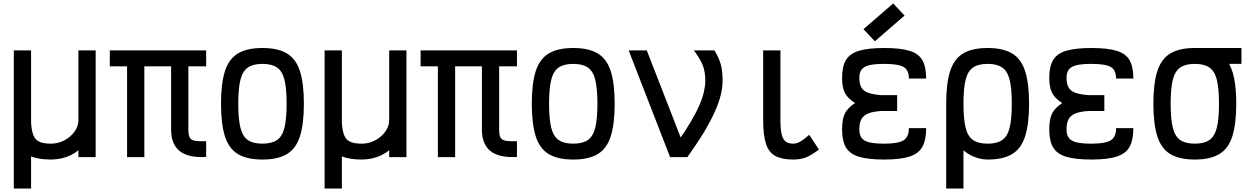

<svg xmlns="http://www.w3.org/2000/svg" viewBox="-20 -910 7240 1112"><path d="M60 182V-618H160V-199Q163 -152 174 -125.5Q185 -99 209 -88.5Q233 -78 275 -78Q306 -78 334.5 -89Q363 -100 385.5 -119.5Q408 -139 421 -163Q434 -187 434 -214V-618H534V0H434V-40Q414 -23 389 -11Q364 1 335 7.5Q306 14 275 14Q240 14 211.5 9.5Q183 5 160 -4V182Z M1174 -1Q1072 5 1021.5 -34.5Q971 -74 971 -159V-618H1174V-526H616V-618H1174V-526H1071V-159Q1071 -129 1078.5 -114Q1086 -99 1108.5 -95Q1131 -91 1174 -92ZM716 0V-593H816V0Z M1500 14Q1410 14 1357.5 -18Q1305 -50 1282.5 -121.5Q1260 -193 1260 -309Q1260 -426 1282.5 -497Q1305 -568 1357.5 -600Q1410 -632 1500 -632Q1590 -632 1642.5 -600Q1695 -568 1717.5 -497Q1740 -426 1740 -309Q1740 -193 1717.5 -121.5Q1695 -50 1642.5 -18Q1590 14 1500 14ZM1500 -78Q1554 -78 1584.5 -99Q1615 -120 1627.5 -170.5Q1640 -221 1640 -309Q1640 -398 1627.5 -448Q1615 -498 1584.5 -519Q1554 -540 1500 -540Q1446 -540 1415.5 -519Q1385 -498 1372.5 -448Q1360 -398 1360 -309Q1360 -221 1372.5 -170.5Q1385 -120 1415.5 -99Q1446 -78 1500 -78Z M1860 182V-618H1960V-199Q1963 -152 1974 -125.5Q1985 -99 2009 -88.5Q2033 -78 2075 -78Q2106 -78 2134.5 -89Q2163 -100 2185.5 -119.5Q2208 -139 2221 -163Q2234 -187 2234 -214V-618H2334V0H2234V-40Q2214 -23 2189 -11Q2164 1 2135 7.5Q2106 14 2075 14Q2040 14 2011.5 9.5Q1983 5 1960 -4V182Z M2974 -1Q2872 5 2821.5 -34.5Q2771 -74 2771 -159V-618H2974V-526H2416V-618H2974V-526H2871V-159Q2871 -129 2878.5 -114Q2886 -99 2908.5 -95Q2931 -91 2974 -92ZM2516 0V-593H2616V0Z M3300 14Q3210 14 3157.5 -18Q3105 -50 3082.5 -121.5Q3060 -193 3060 -309Q3060 -426 3082.5 -497Q3105 -568 3157.5 -600Q3210 -632 3300 -632Q3390 -632 3442.5 -600Q3495 -568 3517.5 -497Q3540 -426 3540 -309Q3540 -193 3517.5 -121.5Q3495 -50 3442.5 -18Q3390 14 3300 14ZM3300 -78Q3354 -78 3384.5 -99Q3415 -120 3427.5 -170.5Q3440 -221 3440 -309Q3440 -398 3427.5 -448Q3415 -498 3384.5 -519Q3354 -540 3300 -540Q3246 -540 3215.5 -519Q3185 -498 3172.5 -448Q3160 -398 3160 -309Q3160 -221 3172.5 -170.5Q3185 -120 3215.5 -99Q3246 -78 3300 -78Z M3861 0 3621 -618H3726L3961 -14V0ZM3961 0 3904 -87Q3949 -151 3980 -203.5Q4011 -256 4030 -299.5Q4049 -343 4057 -378.5Q4065 -414 4065 -443Q4065 -492 4051 -529.5Q4037 -567 3999 -618H4118Q4145 -573 4155 -535.5Q4165 -498 4165 -443Q4165 -404 4154.5 -360.5Q4144 -317 4120.5 -264Q4097 -211 4058 -146Q4019 -81 3961 0Z M4574 14Q4508 14 4470 -7Q4432 -28 4416 -78Q4400 -128 4400 -214V-618H4500V-214Q4500 -163 4507 -133Q4514 -103 4530 -90.5Q4546 -78 4574 -78Q4593 -78 4613 -89Q4633 -100 4667 -129L4723 -44Q4680 -11 4648 1.5Q4616 14 4574 14Z M5101 14Q5009 14 4955.5 -2Q4902 -18 4879.5 -56Q4857 -94 4857 -160Q4857 -219 4873 -252Q4889 -285 4932 -313Q4889 -341 4873 -372.5Q4857 -404 4857 -459Q4857 -525 4879.5 -562.5Q4902 -600 4955.5 -616Q5009 -632 5101 -632Q5194 -632 5247 -616Q5300 -600 5322 -561.5Q5344 -523 5344 -455H5244Q5244 -504 5213.5 -522Q5183 -540 5101 -540Q5047 -540 5015.5 -532.5Q4984 -525 4970.5 -507.5Q4957 -490 4957 -459Q4957 -425 4968.5 -404Q4980 -383 5007.5 -373Q5035 -363 5082 -359H5176V-267H5082Q5035 -264 5007.5 -252.5Q4980 -241 4968.5 -219Q4957 -197 4957 -160Q4957 -129 4970.5 -111Q4984 -93 5015.5 -85.5Q5047 -78 5101 -78Q5183 -78 5213.5 -97.5Q5244 -117 5244 -168H5344Q5344 -99 5322 -59.5Q5300 -20 5247 -3Q5194 14 5101 14ZM5047 -671 4981 -741 5153 -890 5219 -820Z M5700 14Q5659 14 5616.5 -4Q5574 -22 5538.5 -60.5Q5503 -99 5481.5 -160.5Q5460 -222 5460 -309Q5460 -426 5482.5 -497Q5505 -568 5557.5 -600Q5610 -632 5700 -632Q5790 -632 5842.5 -600Q5895 -568 5917.5 -497Q5940 -426 5940 -309Q5940 -193 5917.5 -121.5Q5895 -50 5842.5 -18Q5790 14 5700 14ZM5460 182V-308H5560V182ZM5700 -78Q5754 -78 5784.5 -99Q5815 -120 5827.5 -170.5Q5840 -221 5840 -309Q5840 -398 5827.5 -448Q5815 -498 5784.5 -519Q5754 -540 5700 -540Q5646 -540 5615.5 -519Q5585 -498 5572.5 -448Q5560 -398 5560 -309Q5560 -221 5572.5 -170.5Q5585 -120 5615.5 -99Q5646 -78 5700 -78Z M6301 14Q6209 14 6155.5 -2Q6102 -18 6079.5 -56Q6057 -94 6057 -160Q6057 -219 6073 -252Q6089 -285 6132 -313Q6089 -341 6073 -372.5Q6057 -404 6057 -459Q6057 -525 6079.5 -562.5Q6102 -600 6155.5 -616Q6209 -632 6301 -632Q6394 -632 6447 -616Q6500 -600 6522 -561.5Q6544 -523 6544 -455H6444Q6444 -504 6413.5 -522Q6383 -540 6301 -540Q6247 -540 6215.5 -532.5Q6184 -525 6170.5 -507.5Q6157 -490 6157 -459Q6157 -425 6168.5 -404Q6180 -383 6207.5 -373Q6235 -363 6282 -359H6376V-267H6282Q6235 -264 6207.5 -252.5Q6180 -241 6168.5 -219Q6157 -197 6157 -160Q6157 -129 6170.5 -111Q6184 -93 6215.5 -85.5Q6247 -78 6301 -78Q6383 -78 6413.5 -97.5Q6444 -117 6444 -168H6544Q6544 -99 6522 -59.5Q6500 -20 6447 -3Q6394 14 6301 14Z M6900 14Q6810 14 6757.5 -18Q6705 -50 6682.5 -121.5Q6660 -193 6660 -309Q6660 -426 6682.5 -497Q6705 -568 6757.5 -600Q6810 -632 6900 -632Q6968 -632 7014 -614Q7060 -596 7087.5 -557.5Q7115 -519 7127.5 -457.5Q7140 -396 7140 -309Q7140 -193 7117.5 -121.5Q7095 -50 7042.5 -18Q6990 14 6900 14ZM6900 -78Q6954 -78 6984.5 -99Q7015 -120 7027.5 -170.5Q7040 -221 7040 -309Q7040 -398 7027.5 -448Q7015 -498 6984.5 -519Q6954 -540 6900 -540Q6846 -540 6815.5 -519Q6785 -498 6772.5 -448Q6760 -398 6760 -309Q6760 -221 6772.5 -170.5Q6785 -120 6815.5 -99Q6846 -78 6900 -78ZM6900 -540V-632H7170V-540Z"/></svg>

Font: Victor Mono
Style: Bold
Weight: 700
Monospace: yes
Designer: Rune Bjørnerås
Version: Version 1.561;gftools[0.9.30]